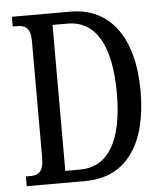

<svg xmlns="http://www.w3.org/2000/svg" viewBox="-52 -760 687 806"><g transform="rotate(-5 292.0 -357.0)"><path d="M28 0H275C451 0 539 -137 539 -356C539 -583 441 -714 275 -714H28V-673H44C79 -673 103 -662 103 -605V-112C103 -54 81 -41 47 -41H28ZM257 -50H195V-665H258C378 -665 439 -556 439 -356C439 -158 378 -50 257 -50Z"/></g></svg>

Font: Noto Serif Georgian ExtraCondensed
Style: Regular
Weight: 400
Width: 2
Designer: Monotype Design Team, Akaki Razmadze
Foundry: Google LLC
Version: Version 2.003